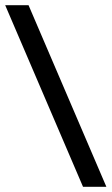

<svg xmlns="http://www.w3.org/2000/svg" viewBox="-20 -720 430 740"><path d="M90 -700 390 0H300L0 -700Z"/></svg>

Font: Cuprum
Style: Regular
Weight: 400
Designer: Jovanny Lemonad
Foundry: Jovanny Lemonad
Version: Version 1.002